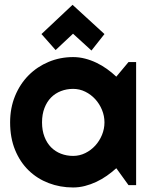

<svg xmlns="http://www.w3.org/2000/svg" viewBox="-20 -785 648 814"><path d="M557.1 0H524.9L473.1 -71.8Q454.1 -54.7 432.9 -39.8Q411.6 -24.9 388.2 -13.9Q364.7 -2.9 340.1 3.4Q315.4 9.8 290 9.8Q234.9 9.8 186.3 -8.8Q137.7 -27.3 101.3 -62.7Q64.9 -98.1 43.9 -149.4Q22.9 -200.7 22.9 -266.1Q22.9 -327.1 43.9 -378.2Q64.9 -429.2 101.3 -465.8Q137.7 -502.4 186.3 -522.7Q234.9 -543 290 -543Q315.4 -543 340.3 -536.6Q365.2 -530.3 388.7 -519Q412.1 -507.8 433.3 -492.7Q454.6 -477.5 473.1 -460L524.9 -522H557.1ZM422.9 -266.1Q422.9 -293.5 412.4 -319.1Q401.9 -344.7 383.8 -364.5Q365.7 -384.3 341.6 -396.2Q317.4 -408.2 290 -408.2Q262.7 -408.2 238.5 -398.9Q214.4 -389.6 196.5 -371.6Q178.7 -353.5 168.5 -326.9Q158.2 -300.3 158.2 -266.1Q158.2 -231.9 168.5 -205.3Q178.7 -178.7 196.5 -160.6Q214.4 -142.6 238.5 -133.3Q262.7 -124 290 -124Q317.4 -124 341.6 -136Q365.7 -147.9 383.8 -167.7Q401.9 -187.5 412.4 -213.1Q422.9 -238.8 422.9 -266.1ZM155.8 -640.6 287.6 -764.6 422.9 -640.6 367.7 -570.8 289.6 -642.1 215.8 -572.8Z"/></svg>

Font: Righteous
Style: Regular
Weight: 400
Version: Version 1.000